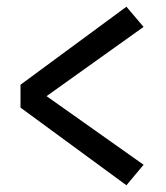

<svg xmlns="http://www.w3.org/2000/svg" viewBox="-20 -591 493 571"><path d="M356 -571 407 -511 96 -289V-321L407 -101L356 -40L41 -271V-339Z"/></svg>

Font: Karla ExtraLight
Style: Regular
Weight: 400
Version: Version 2.001